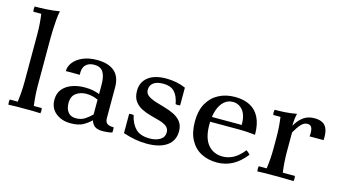

<svg xmlns="http://www.w3.org/2000/svg" viewBox="-81 -1012 2380 1326"><g transform="rotate(15 1109.0 -349.0)"><path d="M260 -35Q264 -17 260 2Q229 0 202 0Q175 0 146 0Q117 0 89.5 0Q62 0 31 2Q27 -17 31 -35H88Q93 -73 95.5 -108Q98 -143 98 -180V-520Q98 -592 88 -663H31Q27 -682 31 -700Q66 -700 114 -702.5Q162 -705 208 -713Q202 -688 199 -652.5Q196 -617 194.5 -581Q193 -545 193 -520V-180Q193 -143 195.5 -108Q198 -73 203 -35Z M478 15Q414 15 371.5 -19.5Q329 -54 329 -114Q329 -159 353 -189Q377 -219 418.5 -234.5Q460 -250 511 -250Q549 -250 574 -244Q599 -238 617 -231V-191Q576 -210 533 -210Q490 -210 459.5 -187.5Q429 -165 429 -117Q429 -77 448 -52.5Q467 -28 504 -28Q542 -28 568.5 -45.5Q595 -63 617 -85L623 -45Q597 -20 565 -2.5Q533 15 478 15ZM712 -304V-85Q712 -56 727.5 -45.5Q743 -35 774 -35Q777 -17 774 2Q758 6 739.5 8Q721 10 707 10Q667 10 648.5 -5Q630 -20 623 -45L617 -85V-297Q617 -358 597.5 -388Q578 -418 534 -418Q493 -418 471.5 -394.5Q450 -371 454 -325H354Q354 -358 376.5 -387.5Q399 -417 441.5 -436Q484 -455 545 -455Q625 -455 668.5 -418Q712 -381 712 -304Z M1023 15Q980 15 939 7.5Q898 0 853 -15V-153Q869 -156 885 -153Q898 -93 932 -59Q966 -25 1033 -25Q1078 -25 1107.5 -43.5Q1137 -62 1137 -96Q1137 -123 1117.5 -138Q1098 -153 1066.5 -162Q1035 -171 1000.5 -180Q966 -189 934.5 -205Q903 -221 883.5 -248.5Q864 -276 864 -322Q864 -383 909.5 -419Q955 -455 1040 -455Q1076 -455 1111.5 -448Q1147 -441 1178 -427V-300Q1162 -297 1146 -300Q1135 -359 1107.5 -387Q1080 -415 1028 -415Q982 -415 958 -397Q934 -379 934 -347Q934 -321 954.5 -306Q975 -291 1007 -280.5Q1039 -270 1075.5 -260Q1112 -250 1144 -234.5Q1176 -219 1196.5 -193Q1217 -167 1217 -125Q1217 -58 1166 -21.5Q1115 15 1023 15Z M1523 15Q1460 15 1410.5 -11Q1361 -37 1333 -89.5Q1305 -142 1305 -220Q1305 -297 1334 -349Q1363 -401 1414 -428Q1465 -455 1531 -455Q1593 -455 1637.5 -432Q1682 -409 1706 -361Q1730 -313 1730 -238Q1704 -241 1675 -243Q1646 -245 1605 -245H1397V-280H1624Q1624 -350 1595.5 -384Q1567 -418 1525 -418Q1489 -418 1462.5 -394.5Q1436 -371 1421.5 -328Q1407 -285 1407 -224Q1407 -129 1446.5 -82Q1486 -35 1551 -35Q1591 -35 1628 -54.5Q1665 -74 1701 -120Q1709 -115 1715.5 -109Q1722 -103 1729 -95Q1686 -40 1635.5 -12.5Q1585 15 1523 15Z M1811 2Q1807 -17 1811 -35H1868Q1873 -73 1875.5 -108Q1878 -143 1878 -180V-260Q1878 -332 1868 -403H1816Q1812 -422 1816 -440Q1851 -440 1891 -442.5Q1931 -445 1973 -453Q1968 -435 1965.5 -411.5Q1963 -388 1963 -365L1973 -320V-180Q1973 -143 1975.5 -108Q1978 -73 1983 -35H2070Q2074 -17 2070 2Q2017 0 1986 0Q1955 0 1926 0Q1897 0 1869.5 0Q1842 0 1811 2ZM2097 -325Q2101 -362 2093.5 -383.5Q2086 -405 2061 -405Q2037 -405 2016.5 -383Q1996 -361 1973 -320L1963 -365Q1987 -408 2019.5 -431.5Q2052 -455 2098 -455Q2135 -455 2157.5 -442Q2180 -429 2190 -400.5Q2200 -372 2197 -325Z"/></g></svg>

Font: Poltawski Nowy
Style: Regular
Weight: 400
Designer: Adam Pótawski, Mateusz Machalski, Borys Kosmynka, Ania Wieluska
Foundry: Capitalics.wtf
Version: Version 1.001;gftools[0.9.25]